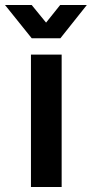

<svg xmlns="http://www.w3.org/2000/svg" viewBox="-58 -743 365 763"><path d="M65 0V-526H187V0ZM-38 -723H68L153 -619L97 -618L181 -723H287L182 -591H68Z"/></svg>

Font: Archivo SemiBold
Style: Regular
Weight: 600
Designer: Hector Gatti
Foundry: Omnibus-Type
Version: Version 2.001